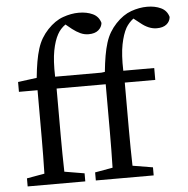

<svg xmlns="http://www.w3.org/2000/svg" viewBox="-53 -801 836 853"><g transform="rotate(-5 365.0 -374.5)"><path d="M36 0V-36L115 -50Q116 -90 116.5 -130Q117 -170 117 -210V-422H34V-466L118 -477Q122 -517 127.5 -548.5Q133 -580 141 -605.5Q149 -631 161 -651Q173 -671 189 -688Q222 -723 258.5 -736Q295 -749 329 -749Q365 -749 391.5 -736.5Q418 -724 426 -695Q424 -676 408.5 -663Q393 -650 365 -650Q346 -650 328.5 -658Q311 -666 293 -680L266 -702Q243 -686 230 -662Q215 -635 206.5 -591Q198 -547 200 -475H406L422 -477Q426 -517 431.5 -548.5Q437 -580 445 -605.5Q453 -631 465 -651Q477 -671 493 -688Q526 -723 562.5 -736Q599 -749 634 -749Q669 -749 695.5 -736.5Q722 -724 730 -695Q728 -675 712.5 -662.5Q697 -650 669 -650Q633 -650 597 -680L569 -702Q548 -686 535 -664Q520 -637 511 -592Q502 -547 504 -475H642V-422H506V-210Q506 -170 506.5 -130.5Q507 -91 508 -51L598 -36V0H340V-36L419 -50Q420 -90 420.5 -130Q421 -170 421 -210V-422H202V-210Q202 -170 202.5 -130.5Q203 -91 204 -51L293 -36V0Z"/></g></svg>

Font: Source Serif Pro
Style: Regular
Weight: 400
Designer: Frank Grießhammer
Foundry: Adobe Systems Incorporated
Version: Version 2.000;PS 1.000;hotconv 16.6.51;makeotf.lib2.5.65220